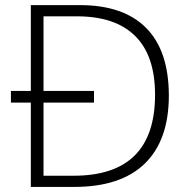

<svg xmlns="http://www.w3.org/2000/svg" viewBox="-20 -734 756 754"><path d="M588.9 -361.8Q588.9 -515.6 510.7 -592.8Q432.6 -669.9 282.2 -669.9H150.9V-377H349.1V-331.1H150.9V-43.9H269Q588.9 -43.9 588.9 -361.8ZM643.1 -359.4Q643.1 -183.6 548.8 -91.8Q454.6 0 272 0H101.1V-331.1H22.9V-377H101.1V-713.9H293.9Q464.8 -713.9 553.7 -624.5Q642.6 -535.2 643.1 -359.4Z"/></svg>

Font: OpenSans-Light
Style: Regular
Weight: 300
Foundry: Ascender Corporation
Version: Version 1.10